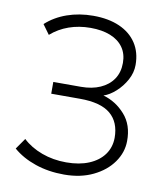

<svg xmlns="http://www.w3.org/2000/svg" viewBox="-82 -784 754 868"><g transform="rotate(10 295.0 -350.0)"><path d="M270 15Q198 15 137.5 -5.8Q77 -26.5 35 -63L70 -113Q105.5 -79.5 157.8 -60.2Q210 -41 270 -41Q330.5 -41 374.5 -59.5Q418.5 -78 442.5 -111Q466.5 -144 467 -188Q467 -260 422.2 -297.5Q377.5 -335 282 -335H150V-389H277Q327.5 -389 365.2 -405.8Q403 -422.5 424 -453.5Q445 -484.5 445 -528Q445 -570 424.2 -599.2Q403.5 -628.5 365 -643.8Q326.5 -659 274 -659Q221 -659 175 -642.8Q129 -626.5 93 -595L61 -639Q101.5 -676 157 -695.5Q212.5 -715 277 -715Q346.5 -715 397.2 -692.8Q448 -670.5 475.5 -628.8Q503 -587 503 -529Q503 -493.5 484.8 -460Q466.5 -426.5 439 -401.8Q411.5 -377 384 -368Q442.5 -351.5 484.2 -304.5Q526 -257.5 525 -183Q524.5 -131 492.5 -85.8Q460.5 -40.5 403.2 -12.8Q346 15 270 15Z"/></g></svg>

Font: Geologica Roman Thin
Style: Regular
Weight: 250
Designer: Sindre Bremnes, Frode Helland
Foundry: Monokrom Skriftforlag AS
Version: Version 1.010;gftools[0.9.28]